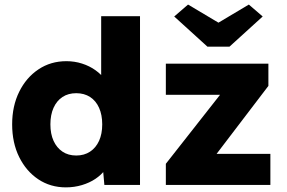

<svg xmlns="http://www.w3.org/2000/svg" viewBox="-20 -811 1258 842"><path d="M269 10.7Q201 10.7 147.8 -24.8Q94.7 -60.3 64 -122.5Q33.3 -184.7 33.3 -265.7Q33.3 -346 64.2 -408.5Q95 -471 148.7 -506.8Q202.3 -542.7 271.3 -542.7Q307 -542.7 339.8 -532.2Q372.7 -521.7 399 -502.8Q425.3 -484 442.5 -459.8Q459.7 -435.7 463.7 -409L423.7 -399V-740H594V0H437.7L427 -120.3L461 -114.3Q457.7 -89 441 -66.5Q424.3 -44 398.5 -26.7Q372.7 -9.3 339.2 0.7Q305.7 10.7 269 10.7ZM314.3 -129Q349.3 -129 375 -146Q400.7 -163 414.5 -193.5Q428.3 -224 428.3 -265.7Q428.3 -307.3 414.5 -338.2Q400.7 -369 375 -385.7Q349.3 -402.3 314.3 -402.3Q279.3 -402.3 254 -385.7Q228.7 -369 214.8 -338.2Q201 -307.3 201 -265.7Q201 -224 214.8 -193.5Q228.7 -163 254 -146Q279.3 -129 314.3 -129ZM707.3 0V-92.7L991.7 -454.7V-395.3H707.3V-531.7H1157V-434.3L890 -84L886 -136.3H1165.7V0ZM889.7 -606.3 744 -738.7 804.7 -791 953 -702.7H923L1071.3 -791L1132 -738.7L986.3 -606.3Z"/></svg>

Font: Lexend Medium
Style: Regular
Weight: 500
Designer: Bonnie Shaver-Troup, Thomas Jockin
Foundry: Lexend
Version: Version 1.005